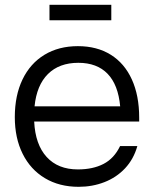

<svg xmlns="http://www.w3.org/2000/svg" viewBox="-20 -742 624 778"><path d="M180.5 -722.5H431V-660H180.5ZM118.5 -249.5Q123 -156.5 169 -106Q215 -55.5 295.5 -55.5Q356.5 -55.5 399.5 -77.8Q442.5 -100 466.5 -150H536.5Q521.5 -97 486.8 -60Q452 -23 403.2 -4Q354.5 15 298.5 15Q220.5 15 162 -20Q103.5 -55 71.8 -118.8Q40 -182.5 40 -267.5Q40 -355 71.2 -420Q102.5 -485 160.2 -520Q218 -555 295.5 -555Q373 -555 428.8 -520.2Q484.5 -485.5 514.2 -420.2Q544 -355 544 -265V-249.5ZM120 -311H467Q459 -398.5 416 -443Q373 -487.5 297.5 -487.5Q220 -487.5 174.2 -442Q128.5 -396.5 120 -311Z"/></svg>

Font: CCSD_manrope
Style: Regular
Weight: 400
Designer: Mikhail Sharanda
Foundry: Mikhail Sharanda
Version: Version 4.503